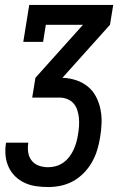

<svg xmlns="http://www.w3.org/2000/svg" viewBox="-20 -550 540 775"><path d="M175 205Q150 205 125.5 201.5Q101 198 79.5 188Q58 178 41.5 162Q25 146 15 124.5Q5 103 2.5 78.5Q0 54 4 29Q4 29 4 28Q4 27 4 26H94Q94 27 94 27Q94 27 94 28Q91 47 94 66Q97 85 108.5 99Q120 113 137.5 119Q155 125 175 125Q190 125 206 120.5Q222 116 236 106Q250 96 260.5 82Q271 68 277.5 53.5Q284 39 288.5 23Q293 7 295 -8Q298 -25 299 -41.5Q300 -58 298.5 -74Q297 -90 292 -105.5Q287 -121 277 -132.5Q267 -144 252 -150Q237 -156 221 -156H110L123 -236L315 -450H165L154 -381H74L98 -530H437L424 -450L232 -236Q260 -235 286.5 -226.5Q313 -218 334 -201Q355 -184 367.5 -160Q380 -136 385.5 -109Q391 -82 390 -53Q389 -24 384 5Q380 30 372.5 55Q365 80 351.5 104Q338 128 318.5 148Q299 168 275.5 181Q252 194 226 199.5Q200 205 175 205Z"/></svg>

Font: Iosevka Curly Slab MdObl
Style: Regular
Weight: 500
Italic angle: -9°
Monospace: yes
Designer: Belleve Invis
Foundry: Belleve Invis
Version: Version 11.0.0; ttfautohint (v1.8.3)